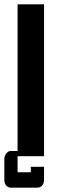

<svg xmlns="http://www.w3.org/2000/svg" viewBox="-31 -720 271 885"><path d="M50 -700H172V0H50ZM172 49V109Q172 126 163 135.5Q154 145 140 145H18Q7 145 -2 135.5Q-11 126 -11 109V13Q-11 -1 -2 -12.5Q7 -24 18 -24H50V74H111V49Z"/></svg>

Font: Tschichold
Style: Bold
Weight: 700
Designer: Peter Wiegel
Foundry: Peter Wiegel
Version: Version 1.000; ttfautohint (v1.3)